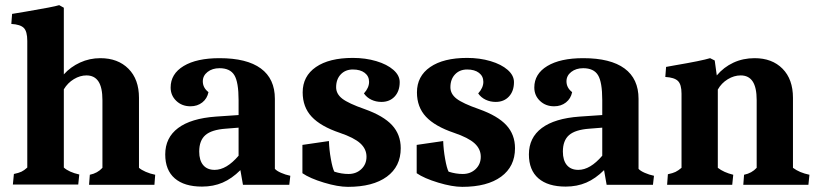

<svg xmlns="http://www.w3.org/2000/svg" viewBox="-20 -718 3182 746"><path d="M86 -67V-559Q86 -596 72.5 -609.5Q59 -623 24 -625L27 -664Q42 -667 81 -673Q188 -691 210 -698L228 -688V-429Q254 -458 291 -475Q328 -492 370 -492Q438 -492 479 -451Q520 -410 520 -338V-66Q529 -58 546 -50.5Q563 -43 583 -39L580 0H326L329 -39Q359 -45 378 -66V-329Q378 -378 362.5 -401.5Q347 -425 316 -425Q291 -425 267 -410.5Q243 -396 228 -371V-67Q248 -49 288 -40L284 -1H30L34 -42Q53 -46 63.5 -51Q74 -56 86 -67Z M622 -118Q622 -183 672 -220.5Q722 -258 819 -265L907 -271V-329Q907 -399 890.5 -426Q874 -453 833 -453Q805 -453 786.5 -438.5Q768 -424 768 -402Q768 -377 790 -360Q785 -335 766 -320Q747 -305 720 -305Q687 -305 665 -326Q643 -347 643 -378Q643 -431 693.5 -461.5Q744 -492 833 -492Q939 -492 993.5 -452Q1048 -412 1048 -334V-62Q1055 -54 1072 -46.5Q1089 -39 1108 -35L1104 0H924L914 -57Q881 -24 845 -8.5Q809 7 765 7Q696 7 659 -25Q622 -57 622 -118ZM907 -113V-222L857 -218Q802 -214 778 -193Q754 -172 754 -129Q754 -95 769.5 -76.5Q785 -58 814 -58Q860 -58 907 -113Z M1155 -45V-155L1258 -170Q1259 -137 1265.5 -100.5Q1272 -64 1279 -51Q1307 -42 1334 -42Q1364 -42 1384 -61Q1404 -80 1404 -109Q1404 -139 1380 -161Q1356 -183 1300 -202Q1226 -227 1191 -264.5Q1156 -302 1156 -359Q1156 -422 1207.5 -457.5Q1259 -493 1351 -493Q1400 -493 1442 -480.5Q1484 -468 1508.5 -446.5Q1533 -425 1533 -399Q1533 -364 1513.5 -343Q1494 -322 1462 -322Q1441 -322 1423 -330.5Q1405 -339 1394 -355Q1414 -377 1414 -400Q1414 -422 1397 -435Q1380 -448 1351 -448Q1322 -448 1304 -429Q1286 -410 1286 -379Q1286 -353 1310 -334.5Q1334 -316 1397 -294Q1470 -268 1503.5 -231.5Q1537 -195 1537 -142Q1537 -71 1483 -31.5Q1429 8 1332 8Q1293 8 1238.5 -8.5Q1184 -25 1155 -45Z M1599 -45V-155L1702 -170Q1703 -137 1709.5 -100.5Q1716 -64 1723 -51Q1751 -42 1778 -42Q1808 -42 1828 -61Q1848 -80 1848 -109Q1848 -139 1824 -161Q1800 -183 1744 -202Q1670 -227 1635 -264.5Q1600 -302 1600 -359Q1600 -422 1651.5 -457.5Q1703 -493 1795 -493Q1844 -493 1886 -480.5Q1928 -468 1952.5 -446.5Q1977 -425 1977 -399Q1977 -364 1957.5 -343Q1938 -322 1906 -322Q1885 -322 1867 -330.5Q1849 -339 1838 -355Q1858 -377 1858 -400Q1858 -422 1841 -435Q1824 -448 1795 -448Q1766 -448 1748 -429Q1730 -410 1730 -379Q1730 -353 1754 -334.5Q1778 -316 1841 -294Q1914 -268 1947.5 -231.5Q1981 -195 1981 -142Q1981 -71 1927 -31.5Q1873 8 1776 8Q1737 8 1682.5 -8.5Q1628 -25 1599 -45Z M2035 -118Q2035 -183 2085 -220.5Q2135 -258 2232 -265L2320 -271V-329Q2320 -399 2303.5 -426Q2287 -453 2246 -453Q2218 -453 2199.5 -438.5Q2181 -424 2181 -402Q2181 -377 2203 -360Q2198 -335 2179 -320Q2160 -305 2133 -305Q2100 -305 2078 -326Q2056 -347 2056 -378Q2056 -431 2106.5 -461.5Q2157 -492 2246 -492Q2352 -492 2406.5 -452Q2461 -412 2461 -334V-62Q2468 -54 2485 -46.5Q2502 -39 2521 -35L2517 0H2337L2327 -57Q2294 -24 2258 -8.5Q2222 7 2178 7Q2109 7 2072 -25Q2035 -57 2035 -118ZM2320 -113V-222L2270 -218Q2215 -214 2191 -193Q2167 -172 2167 -129Q2167 -95 2182.5 -76.5Q2198 -58 2227 -58Q2273 -58 2320 -113Z M2628 -66V-354Q2628 -390 2614 -403.5Q2600 -417 2565 -419L2568 -458L2601 -464Q2707 -482 2739 -492L2757 -483L2765 -425Q2792 -457 2829.5 -474.5Q2867 -492 2912 -492Q2980 -492 3020.5 -451Q3061 -410 3061 -338V-66Q3086 -47 3125 -39L3121 0H2868L2871 -39Q2901 -45 2920 -66V-329Q2920 -378 2904.5 -401.5Q2889 -425 2858 -425Q2832 -425 2807.5 -410Q2783 -395 2769 -370V-66Q2792 -48 2829 -39L2825 0H2572L2575 -41Q2594 -45 2604.5 -50Q2615 -55 2628 -66Z"/></svg>

Font: Caladea
Style: Bold
Weight: 700
Designer: Carolina Giovagnoli and Andres Torresi
Foundry: Carolina Giovagnoli & Andres Torresi
Version: Version 1.001